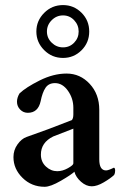

<svg xmlns="http://www.w3.org/2000/svg" viewBox="-20 -717 481 745"><path d="M180.7 -638.7Q162.1 -620.1 162.1 -594.7Q162.1 -569.3 180.7 -551.3Q199.2 -533.2 224.6 -533.2Q250 -533.2 267.6 -551.3Q285.2 -569.3 285.2 -594.7Q285.2 -620.1 267.6 -638.7Q250 -657.2 224.6 -657.2Q199.2 -657.2 180.7 -638.7ZM224.6 -697.3Q266.6 -697.3 296.4 -667.5Q326.2 -637.7 326.2 -594.7Q326.2 -551.8 296.4 -522Q266.6 -492.2 224.6 -492.2Q181.6 -492.2 151.4 -522.5Q121.1 -552.7 121.1 -594.7Q121.1 -636.7 151.4 -667Q181.6 -697.3 224.6 -697.3ZM202.1 -52.7Q222.7 -52.7 243.7 -64.5Q264.6 -76.2 264.6 -83V-217.8Q193.4 -190.4 186.5 -187.5Q138.7 -164.1 138.7 -117.2Q138.7 -88.9 158.2 -70.8Q177.7 -52.7 202.1 -52.7ZM238.3 -431.6Q291 -431.6 328.1 -391.6Q365.2 -351.6 365.2 -291V-98.6Q365.2 -55.7 391.6 -55.7Q400.4 -55.7 421.9 -66.4Q426.8 -65.4 426.8 -54.7Q426.8 -44.9 422.9 -38.1Q408.2 -24.4 382.3 -9.3Q356.4 5.9 335.9 5.9Q314.5 5.9 294.4 -11.7Q274.4 -29.3 268.6 -50.8Q256.8 -39.1 216.3 -15.6Q175.8 7.8 153.3 7.8Q102.5 7.8 67.4 -26.9Q32.2 -61.5 32.2 -107.4Q32.2 -134.8 47.9 -156.7Q63.5 -178.7 83 -185.5Q165 -213.9 258.8 -251Q264.6 -257.8 264.6 -273.4V-298.8Q264.6 -335 243.7 -364.7Q222.7 -394.5 193.4 -394.5Q168.9 -394.5 156.7 -376.5Q144.5 -358.4 137.7 -324.2Q127.9 -279.3 87.9 -279.3Q70.3 -279.3 58.1 -292Q45.9 -304.7 45.9 -322.3Q45.9 -337.9 55.7 -354.5Q80.1 -377.9 133.8 -404.8Q187.5 -431.6 238.3 -431.6Z"/></svg>

Font: Crimson
Style: Semibold
Weight: 600
Version: Version 0.8